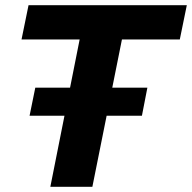

<svg xmlns="http://www.w3.org/2000/svg" viewBox="-20 -720 740 740"><path d="M287 -568H63L90 -700H700L673 -568H450L336 0H174ZM116 -382H548L527 -274H94Z"/></svg>

Font: Idrija
Style: Bold Italic
Weight: 700
Italic angle: -11.3°
Designer: Julieta Ulanovsky
Foundry: Julieta Ulanovsky
Version: Version 7.200